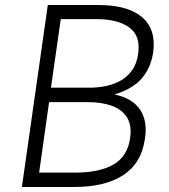

<svg xmlns="http://www.w3.org/2000/svg" viewBox="-20 -743 670 763"><path d="M67 0 170 -723H371Q489 -723 545.2 -674.2Q601.5 -625.5 588.5 -533.5Q579.5 -475 545 -433.2Q510.5 -391.5 435.5 -367.5Q472.5 -359.5 497.8 -344Q523 -328.5 537.5 -306Q552 -283.5 556.8 -254.8Q561.5 -226 556 -192Q542.5 -95 470.5 -47.5Q398.5 0 275 0ZM135.5 -57H278Q375 -57 431 -89.2Q487 -121.5 497 -194Q504.5 -246 484 -277.5Q463.5 -309 423.2 -323Q383 -337 332 -337H175ZM182.5 -394.5H337.5Q366.5 -394.5 397.8 -400.5Q429 -406.5 456.8 -421.2Q484.5 -436 504 -462.5Q523.5 -489 529 -529Q539.5 -601 493.5 -634Q447.5 -667 364.5 -667H221.5Z"/></svg>

Font: Public Sans Thin ExtraLight
Style: Italic
Weight: 250
Italic angle: -8°
Version: Version 2.001